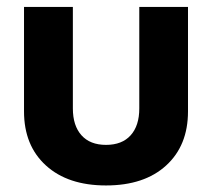

<svg xmlns="http://www.w3.org/2000/svg" viewBox="-20 -536 625 566"><path d="M292.5 10.7Q180.2 10.7 115.5 -48.1Q50.8 -106.9 50.8 -207.5V-515.6H194.8V-216.3Q194.8 -165.5 220.2 -137.2Q245.6 -108.9 292.5 -108.9Q339.8 -108.9 365.2 -137.2Q390.6 -165.5 390.6 -216.3V-515.6H534.2V-207.5Q534.2 -106.9 469.7 -48.1Q405.3 10.7 292.5 10.7Z"/></svg>

Font: Inter Display
Style: Bold
Weight: 700
Designer: Rasmus Andersson
Foundry: rsms
Version: Version 4.001;git-9221beed3